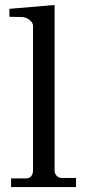

<svg xmlns="http://www.w3.org/2000/svg" viewBox="-20 -758 355 778"><path d="M24.9 -35.2V0H288.1V-37.1H227.1C215.8 -37.1 201.2 -49.8 201.2 -65.9V-737.8L18.1 -722.2V-689.9L67.9 -689C89.8 -689 113.8 -670.9 113.8 -653.8V-68.8C113.8 -47.9 104 -35.2 85.9 -35.2Z"/></svg>

Font: MusGlyphs
Style: Regular
Weight: 400
Version: Version 2.1